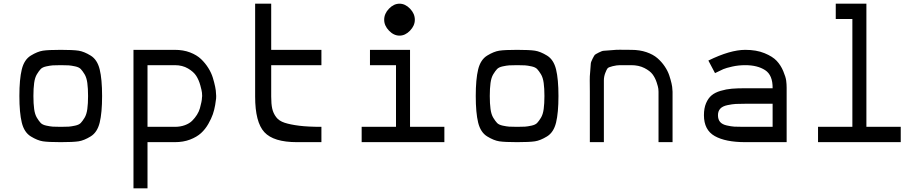

<svg xmlns="http://www.w3.org/2000/svg" viewBox="-20 -770 4984 1040"><path d="M405.5 -4.5Q376 0 309 0Q242 0 212.5 -4.5Q183 -9 147 -31Q111 -53 98 -106Q85 -159 85 -250Q85 -341 98 -394Q111 -447 147 -469Q183 -491 212.5 -495.5Q242 -500 309 -500Q376 -500 405.5 -495.5Q435 -491 471 -469Q507 -447 520 -394Q533 -341 533 -250Q533 -159 520 -106Q507 -53 471 -31Q435 -9 405.5 -4.5ZM266 -84Q280 -83 309 -83Q338 -83 352 -84Q366 -85 387 -89.5Q408 -94 417.5 -104Q427 -114 438 -132Q449 -150 453 -179.5Q457 -209 457 -250Q457 -291 453 -320.5Q449 -350 438 -368Q427 -386 417.5 -396Q408 -406 387 -410.5Q366 -415 352 -416Q338 -417 309 -417Q280 -417 266 -416Q252 -415 231 -410.5Q210 -406 200.5 -396Q191 -386 180 -368Q169 -350 165 -320.5Q161 -291 161 -250Q161 -209 165 -179.5Q169 -150 180 -132Q191 -114 200.5 -104Q210 -94 231 -89.5Q252 -85 266 -84Z M703 250V-500H927Q973 -500 1009.5 -486Q1046 -472 1069 -450Q1092 -428 1108.5 -401.5Q1125 -375 1133 -348.5Q1141 -322 1145.5 -300Q1150 -278 1150 -264L1151 -250Q1151 -245 1150.5 -236Q1150 -227 1145.5 -201Q1141 -175 1133 -151.5Q1125 -128 1108.5 -99Q1092 -70 1069 -49Q1046 -28 1009.5 -14Q973 0 927 0H779V250ZM779 -83H927Q957 -83 981.5 -92Q1006 -101 1021 -116Q1036 -131 1047 -148.5Q1058 -166 1063 -184Q1068 -202 1071 -217Q1074 -232 1074 -241L1075 -250Q1075 -257 1074 -268Q1073 -279 1065 -308Q1057 -337 1043 -359Q1029 -381 998.5 -399Q968 -417 927 -417H779Z M1588 0Q1462 0 1412 -54Q1362 -108 1362 -247V-750H1449V-500H1721V-417H1449V-247Q1449 -207 1454.5 -182Q1460 -157 1475.5 -136Q1491 -115 1522 -105Q1553 -95 1600.5 -89Q1648 -83 1721 -83V0Z M2227 -663Q2227 -631 2201 -604Q2175 -577 2144 -577Q2113 -577 2087 -604Q2061 -631 2061 -663Q2061 -696 2087 -723Q2113 -750 2144 -750Q2175 -750 2201 -723Q2227 -696 2227 -663ZM1939 0V-83H2125V-417H1984V-500H2201V-83H2387V0Z M2877.5 -4.5Q2848 0 2781 0Q2714 0 2684.5 -4.5Q2655 -9 2619 -31Q2583 -53 2570 -106Q2557 -159 2557 -250Q2557 -341 2570 -394Q2583 -447 2619 -469Q2655 -491 2684.5 -495.5Q2714 -500 2781 -500Q2848 -500 2877.5 -495.5Q2907 -491 2943 -469Q2979 -447 2992 -394Q3005 -341 3005 -250Q3005 -159 2992 -106Q2979 -53 2943 -31Q2907 -9 2877.5 -4.5ZM2738 -84Q2752 -83 2781 -83Q2810 -83 2824 -84Q2838 -85 2859 -89.5Q2880 -94 2889.5 -104Q2899 -114 2910 -132Q2921 -150 2925 -179.5Q2929 -209 2929 -250Q2929 -291 2925 -320.5Q2921 -350 2910 -368Q2899 -386 2889.5 -396Q2880 -406 2859 -410.5Q2838 -415 2824 -416Q2810 -417 2781 -417Q2752 -417 2738 -416Q2724 -415 2703 -410.5Q2682 -406 2672.5 -396Q2663 -386 2652 -368Q2641 -350 2637 -320.5Q2633 -291 2633 -250Q2633 -209 2637 -179.5Q2641 -150 2652 -132Q2663 -114 2672.5 -104Q2682 -94 2703 -89.5Q2724 -85 2738 -84Z M3175 0V-273Q3175 -317 3174.5 -335.5Q3174 -354 3177 -384Q3180 -414 3180 -423.5Q3180 -433 3189.5 -451.5Q3199 -470 3202 -473Q3205 -476 3223.5 -485.5Q3242 -495 3250.5 -495Q3259 -495 3290 -498Q3321 -501 3337.5 -500.5Q3354 -500 3399 -500Q3445 -500 3481.5 -487.5Q3518 -475 3541 -455Q3564 -435 3580.5 -410.5Q3597 -386 3605 -362Q3613 -338 3617.5 -318Q3622 -298 3622 -286L3623 -273V0H3547V-273Q3547 -279 3546 -289Q3545 -299 3537 -323.5Q3529 -348 3515 -367Q3501 -386 3470.5 -401.5Q3440 -417 3399 -417Q3355 -417 3338 -417Q3321 -417 3298.5 -411.5Q3276 -406 3271 -400Q3266 -394 3258.5 -374.5Q3251 -355 3251 -334.5Q3251 -314 3251 -273V0Z M4017 0Q3910 0 3851.5 -33Q3793 -66 3793 -146Q3793 -184 3804.5 -211Q3816 -238 3834.5 -253.5Q3853 -269 3883.5 -278Q3914 -287 3944 -289.5Q3974 -292 4017 -292H4165Q4166 -363 4124.5 -390Q4083 -417 4017 -417Q3980 -417 3946.5 -409.5Q3913 -402 3898 -395.5Q3883 -389 3853 -374L3817 -442Q3935 -500 4017 -500Q4077 -500 4121 -482Q4165 -464 4187 -440.5Q4209 -417 4222.5 -385Q4236 -353 4238.5 -333.5Q4241 -314 4241 -295V0ZM4017 -83H4165V-208H4017Q3984 -208 3965.5 -207Q3947 -206 3920.5 -200.5Q3894 -195 3881.5 -181.5Q3869 -168 3869 -146Q3869 -123 3880.5 -109.5Q3892 -96 3916.5 -90.5Q3941 -85 3958 -84Q3975 -83 4007 -83Q4014 -83 4017 -83Z M4411 0V-83H4597V-667H4507V-750H4673V-83H4859V0Z"/></svg>

Font: Hermit Light
Style: Regular
Weight: 300
Designer: Pablo Caro
Version: Version 2.000;PS 002.000;hotconv 1.0.88;makeotf.lib2.5.64775